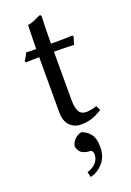

<svg xmlns="http://www.w3.org/2000/svg" viewBox="-163 -644 666 979"><g transform="rotate(-20 170.0 -154.0)"><path d="M150.9 277.8 144 249Q174.3 240.7 191.7 220.9Q209 201.2 209 175.8Q209 164.1 203.9 158.4Q198.7 152.8 194.6 152.3Q190.4 151.9 181.2 151.9Q157.2 147.9 145.3 138.2Q133.3 128.4 127 104Q130.9 83 146.2 67.1Q161.6 51.3 184.1 46.9Q214.8 58.1 231.9 81.5Q249 105 249 149.9Q249 203.1 219.2 236.3Q189.5 269.5 150.9 277.8ZM112.8 -430.2Q112.8 -460.4 114 -500Q115.2 -539.6 115.2 -557.1L117.2 -560.1Q131.8 -562 143.1 -566.2Q154.3 -570.3 166.7 -576.7Q179.2 -583 187 -585.9Q195.8 -585.9 195.8 -576.2Q192.9 -518.1 192.9 -430.2H238.8Q272.9 -430.2 309.1 -432.1L314 -424.8Q305.2 -401.9 301.8 -383.8Q269 -386.2 230 -386.2H192.9V-126Q192.9 -81.5 204.6 -61.3Q216.3 -41 245.1 -41Q264.6 -41 300.8 -51.8L313 -26.9Q281.7 -6.8 255.1 1.5Q228.5 9.8 196.8 9.8Q160.2 9.8 136.5 -14.9Q112.8 -39.6 112.8 -85.9V-386.2Q84 -386.2 41 -383.8L36.1 -391.1Q52.2 -416 59.1 -432.1Q71.3 -430.2 112.8 -430.2Z"/></g></svg>

Font: Linear Smooth
Style: Regular
Weight: 400
Designer: Philipp H. Poll, Flanker
Foundry: Philipp H. Poll, reworked by Flanker
Version: Version 1.061 | FøM Fix